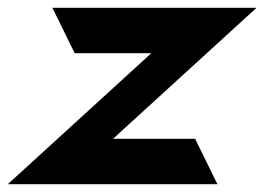

<svg xmlns="http://www.w3.org/2000/svg" viewBox="-48 -471 676 491"><path d="M-28 0H508L451 -116H241L608 -451H86L143 -335H339Z"/></svg>

Font: Charger Pro
Style: UltraObl
Weight: 900
Designer: Jasper
Foundry: Cannot Into Space Fonts
Version: Version 1.09